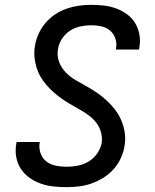

<svg xmlns="http://www.w3.org/2000/svg" viewBox="-20 -763 640 791"><path d="M254 8Q226 8 199 5Q172 2 147 -7Q122 -16 101 -31Q80 -46 66 -67.5Q52 -89 47 -115.5Q42 -142 47 -170Q47 -172 47.5 -174Q48 -176 49 -178H144Q144 -177 144 -175.5Q144 -174 143 -173Q140 -151 147.5 -130.5Q155 -110 171.5 -97.5Q188 -85 209.5 -80.5Q231 -76 254 -76Q277 -76 300.5 -80.5Q324 -85 345 -97.5Q366 -110 380.5 -131Q395 -152 399 -174Q402 -197 396 -218.5Q390 -240 377 -257Q364 -274 346.5 -287Q329 -300 310.5 -310.5Q292 -321 273 -332Q254 -343 236.5 -355Q219 -367 203 -381Q187 -395 173 -411Q159 -427 148 -445.5Q137 -464 130.5 -485Q124 -506 122 -528.5Q120 -551 124 -574Q128 -599 139 -623.5Q150 -648 167.5 -668.5Q185 -689 207.5 -704Q230 -719 255 -727.5Q280 -736 305 -739.5Q330 -743 355 -743Q382 -743 408.5 -740Q435 -737 459 -728Q483 -719 503.5 -704Q524 -689 537 -667.5Q550 -646 554.5 -620Q559 -594 554 -567Q554 -565 553.5 -563Q553 -561 553 -559H457Q457 -560 457.5 -561Q458 -562 458 -564Q462 -585 455 -605Q448 -625 433 -637.5Q418 -650 397.5 -654.5Q377 -659 355 -659Q333 -659 310.5 -654Q288 -649 268.5 -636.5Q249 -624 235.5 -603.5Q222 -583 219 -561Q214 -533 223.5 -508Q233 -483 251 -464.5Q269 -446 291.5 -433Q314 -420 336.5 -407.5Q359 -395 380 -380.5Q401 -366 420 -348.5Q439 -331 454.5 -310.5Q470 -290 480 -266.5Q490 -243 494 -216Q498 -189 493 -161Q489 -136 477.5 -111Q466 -86 447.5 -65.5Q429 -45 405.5 -30.5Q382 -16 356.5 -7Q331 2 305 5Q279 8 254 8Z"/></svg>

Font: Iosevka SS04 Md Ex Obl
Style: Regular
Weight: 500
Width: 7
Italic angle: -9°
Monospace: yes
Designer: Belleve Invis
Foundry: Belleve Invis
Version: Version 19.0.0; ttfautohint (v1.8.4)